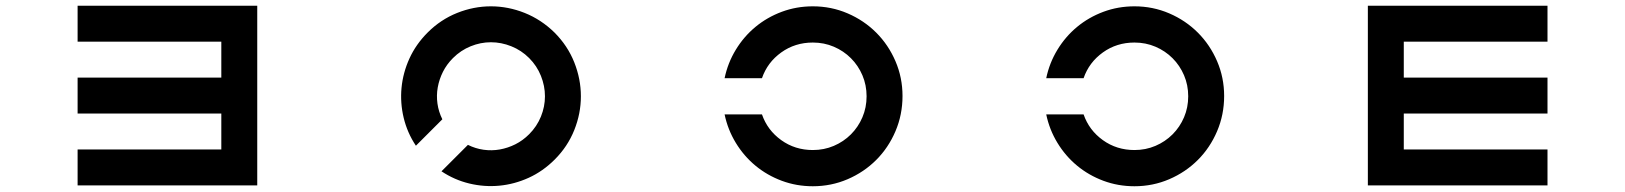

<svg xmlns="http://www.w3.org/2000/svg" viewBox="-20 -645 5654 668"><path d="M875 0H250V-125H750V-250H250V-375H750V-500H250V-625H875Z M1910 -90Q1869 -49 1819.5 -26.5Q1770 -4 1717.5 1Q1665 6 1613 -6.5Q1561 -19 1516 -49L1608 -141Q1634 -128 1662.5 -124Q1691 -120 1719 -125Q1747 -130 1773 -143Q1799 -156 1821 -178Q1848 -205 1862 -239.5Q1876 -274 1876 -310Q1876 -346 1862 -381Q1848 -416 1821 -443Q1794 -470 1759 -484Q1724 -498 1688 -498Q1652 -498 1617.5 -484Q1583 -470 1556 -443Q1534 -421 1521 -395Q1508 -369 1503 -341Q1498 -313 1502 -284.5Q1506 -256 1519 -230L1427 -138Q1397 -183 1384.5 -235Q1372 -287 1377 -339.5Q1382 -392 1404.5 -441.5Q1427 -491 1468 -532Q1513 -577 1570.5 -600Q1628 -623 1688 -623Q1748 -623 1805.5 -600Q1863 -577 1909 -532Q1955 -486 1978 -428Q2001 -370 2001 -310Q2001 -250 1978 -192.5Q1955 -135 1910 -90Z M2808 3Q2751 3 2700 -16Q2649 -35 2608.5 -68.5Q2568 -102 2540 -148Q2512 -194 2501 -247H2631Q2650 -192 2698 -157.5Q2746 -123 2808 -123Q2847 -123 2881 -137.5Q2915 -152 2940.5 -177.5Q2966 -203 2980.5 -237Q2995 -271 2995 -310Q2995 -349 2980.5 -383Q2966 -417 2940.5 -442.5Q2915 -468 2881 -482.5Q2847 -497 2808 -497Q2746 -497 2698 -462.5Q2650 -428 2631 -373H2501Q2512 -426 2540 -472Q2568 -518 2608.5 -551.5Q2649 -585 2700 -604Q2751 -623 2808 -623Q2872 -623 2929 -598.5Q2986 -574 3028.5 -531.5Q3071 -489 3095.5 -432Q3120 -375 3120 -311Q3120 -246 3095.5 -188.5Q3071 -131 3028.5 -88.5Q2986 -46 2929 -21.5Q2872 3 2808 3Z M3927 3Q3870 3 3819 -16Q3768 -35 3727.5 -68.5Q3687 -102 3659 -148Q3631 -194 3620 -247H3750Q3769 -192 3817 -157.5Q3865 -123 3927 -123Q3966 -123 4000 -137.5Q4034 -152 4059.5 -177.5Q4085 -203 4099.5 -237Q4114 -271 4114 -310Q4114 -349 4099.5 -383Q4085 -417 4059.5 -442.5Q4034 -468 4000 -482.5Q3966 -497 3927 -497Q3865 -497 3817 -462.5Q3769 -428 3750 -373H3620Q3631 -426 3659 -472Q3687 -518 3727.5 -551.5Q3768 -585 3819 -604Q3870 -623 3927 -623Q3991 -623 4048 -598.5Q4105 -574 4147.5 -531.5Q4190 -489 4214.5 -432Q4239 -375 4239 -311Q4239 -246 4214.5 -188.5Q4190 -131 4147.5 -88.5Q4105 -46 4048 -21.5Q3991 3 3927 3Z M4739 -625H5364V-500H4864V-375H5364V-250H4864V-125H5364V0H4739Z"/></svg>

Font: Eyechart
Style: Regular
Weight: 400
Designer: Peter Wiegel
Foundry: Peter Wiegel
Version: Version 1.000